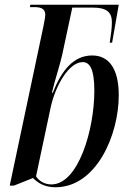

<svg xmlns="http://www.w3.org/2000/svg" viewBox="-20 -780 547 810"><path d="M214 10C387 10 481 -211 481 -378C481 -491 439 -546 369 -546C291 -546 240 -484 203 -389H199C212 -444 232 -503 242 -547L285 -748H371C429 -748 452 -729 452 -687C452 -662 449 -639 443 -600H453L481 -760H108L106 -750H125C155 -750 171 -742 171 -717C171 -707 167 -690 163 -668L21 3H39L119 -29C141 -7 170 10 214 10ZM197 -2C168 -2 145 -16 132 -36L194 -328C214 -418 270 -518 329 -518C358 -518 378 -490 378 -397C378 -232 310 -2 197 -2Z"/></svg>

Font: Noto Serif Display Condensed Medium
Style: Italic
Weight: 500
Width: 3
Italic angle: -12°
Designer: Monotype Design Team
Foundry: Monotype Imaging Inc.
Version: Version 2.009